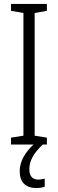

<svg xmlns="http://www.w3.org/2000/svg" viewBox="-20 -734 295 975"><path d="M129 126C129 83 149 46 197 0H218V-35L156 -45V-668L218 -679V-714H36V-679L99 -668V-45L36 -35V0H150C107 40 80 87 80 135C80 191 110 221 165 221C182 221 197 218 207 214V173C200 175 188 178 174 178C145 178 129 160 129 126Z"/></svg>

Font: Noto Sans Bengali ExtraCondensed Light
Style: Regular
Weight: 300
Width: 2
Designer: Joana Ranito - Universal Thirst; Jelle Bosma - Monotype Design Team
Foundry: Universal Thirst ehf.
Version: Version 3.000